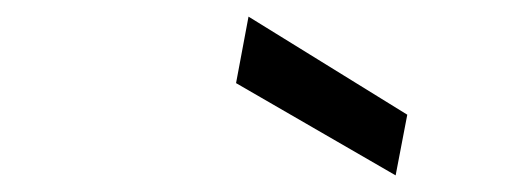

<svg xmlns="http://www.w3.org/2000/svg" viewBox="-20 -747 640 231"><path d="M456 -536 264 -647 279 -727 470 -609Z"/></svg>

Font: DM Mono
Style: Italic
Weight: 400
Italic angle: -10°
Designer: Colophon Foundry
Foundry: Colophon Foundry
Version: Version 1.000; ttfautohint (v1.8.2.53-6de2)